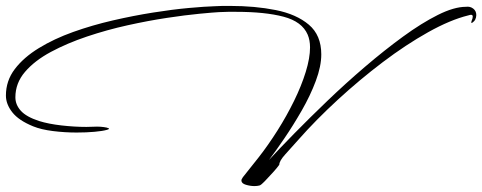

<svg xmlns="http://www.w3.org/2000/svg" viewBox="-25 -569 1630 649"><path d="M835 60Q821 60 806 55.5Q791 51 791 41Q791 37 796 30L850 -38Q882 -79 913 -128Q944 -177 969 -228Q994 -279 1008.5 -326Q1023 -373 1023 -409Q1023 -433 1015 -452Q996 -496 933.5 -512.5Q871 -529 774 -529Q760 -529 745 -529Q730 -529 715 -528Q696 -527 649 -522.5Q602 -518 539 -508.5Q476 -499 406 -483.5Q336 -468 269 -445.5Q202 -423 147 -393.5Q92 -364 59.5 -326Q27 -288 27 -240Q27 -215 45.5 -194.5Q64 -174 107 -160Q139 -150 183 -145Q227 -140 267 -140Q277 -140 285.5 -140.5Q294 -141 303 -141Q314 -141 325.5 -139.5Q337 -138 342 -135.5Q347 -133 336 -130Q322 -126 294.5 -123.5Q267 -121 234 -121Q194 -121 154 -126Q114 -131 87 -142Q38 -162 16.5 -189.5Q-5 -217 -5 -246Q-5 -296 25 -335.5Q55 -375 106.5 -406.5Q158 -438 222.5 -461Q287 -484 356.5 -500Q426 -516 492 -526.5Q558 -537 613 -542Q668 -547 702 -548Q715 -549 727.5 -549Q740 -549 753 -549Q837 -549 907 -535Q977 -521 1019 -485.5Q1061 -450 1061 -385Q1061 -345 1042.5 -295.5Q1024 -246 995 -195.5Q966 -145 936 -101Q906 -57 884 -28Q919 -66 970 -118Q1021 -170 1082 -228.5Q1143 -287 1208.5 -343Q1274 -399 1337 -445Q1400 -491 1455 -518.5Q1510 -546 1550 -546Q1564 -548 1574.5 -540Q1585 -532 1585 -518Q1585 -510 1581 -502Q1579 -498 1572.5 -493Q1566 -488 1569 -498Q1573 -507 1573 -513Q1573 -519 1567 -519Q1566 -519 1563.5 -518.5Q1561 -518 1558 -517Q1497 -502 1422 -460Q1347 -418 1269 -359Q1191 -300 1117 -232Q1043 -164 983 -96Q960 -70 939.5 -47.5Q919 -25 919 -12Q912 -2 897.5 14Q883 30 870 43.5Q857 57 852 58Q844 60 835 60Z"/></svg>

Font: WindSong
Style: Regular
Weight: 400
Designer: Robert E. Leuschke
Foundry: Robert E. Leuschke
Version: Version 1.010; ttfautohint (v1.8.3)